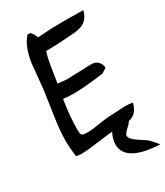

<svg xmlns="http://www.w3.org/2000/svg" viewBox="-257 -913 1096 1277"><g transform="rotate(-30 291.0 -274.5)"><path d="M452 -665Q333 -655 232 -654Q217 -609 207 -542Q198 -486 189 -429Q244 -422 261 -422Q292 -422 355 -425Q418 -428 449 -428Q479 -428 498 -409Q517 -390 518 -360L482 -337Q334 -317 255 -317Q205 -317 170 -322Q150 -201 150 -91Q150 -68 155 -60Q162 -49 182 -48Q185 -48 210 -48Q240 -48 298.5 -58Q357 -68 387 -68Q407 -68 447.5 -71Q488 -74 509 -74Q524 -74 560 -69Q543 2 491 20Q464 29 377 29Q330 29 235 42.5Q140 56 92 56Q81 56 54 51Q45 -18 45 -73Q45 -147 62 -258Q87 -431 89 -443Q99 -540 108 -637Q128 -759 181 -812L202 -809Q222 -786 231 -760Q338 -768 434 -768Q488 -768 582 -766Q569 -714 535 -690Q506 -670 452 -665ZM320 115Q320 71 348 22Q380 -34 421 -34Q479 -34 479 8Q479 29 446 58Q413 87 413 103Q413 125 455 155Q485 175 516 195Q539 212 579 263Q320 251 320 115Z"/></g></svg>

Font: Wortlaut AH
Style: SemiBold
Weight: 600
Designer: Andreas Höfeld
Foundry: Fontgrube AH
Version: Version 2.59